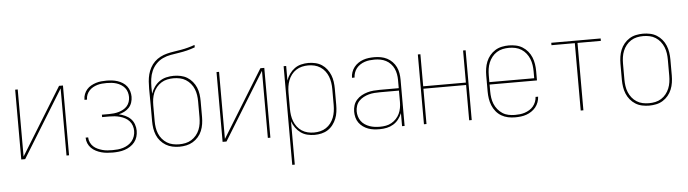

<svg xmlns="http://www.w3.org/2000/svg" viewBox="-54 -973 5107 1425"><g transform="rotate(-5 2500.0 -260.0)"><path d="M72 0V-520H91V-20L399 -520H428V0H409V-500L101 0Z M753 8Q732 8 710.5 6Q689 4 668.5 -1.5Q648 -7 628.5 -17Q609 -27 594 -42Q579 -57 570.5 -77Q562 -97 562 -118V-120H581V-118Q581 -100 589.5 -82Q598 -64 611.5 -51.5Q625 -39 642.5 -31Q660 -23 678 -18Q696 -13 715 -11.5Q734 -10 753 -10Q773 -10 793 -12Q813 -14 832.5 -20Q852 -26 869.5 -37Q887 -48 899.5 -63.5Q912 -79 918.5 -98.5Q925 -118 925 -138Q925 -158 918.5 -177.5Q912 -197 898.5 -212Q885 -227 867 -236.5Q849 -246 829.5 -251.5Q810 -257 790 -259Q770 -261 750 -261H697V-279H750Q768 -279 786.5 -281Q805 -283 822.5 -288Q840 -293 856.5 -302Q873 -311 885 -324.5Q897 -338 903 -356Q909 -374 909 -392Q909 -411 903.5 -429Q898 -447 886.5 -461Q875 -475 859 -485Q843 -495 825.5 -500.5Q808 -506 789.5 -508Q771 -510 753 -510Q735 -510 717.5 -508.5Q700 -507 683 -502Q666 -497 650.5 -488.5Q635 -480 623 -467Q611 -454 604 -437.5Q597 -421 597 -403V-400H578V-404Q578 -424 585.5 -443Q593 -462 606 -477Q619 -492 637 -502Q655 -512 674 -518Q693 -524 713 -526Q733 -528 753 -528Q774 -528 794.5 -525.5Q815 -523 835 -516.5Q855 -510 873 -498.5Q891 -487 903.5 -470.5Q916 -454 922 -433.5Q928 -413 928 -393Q928 -371 921 -349.5Q914 -328 899 -312Q884 -296 864 -286Q844 -276 823 -271Q847 -265 869.5 -255Q892 -245 909.5 -227.5Q927 -210 935.5 -186Q944 -162 944 -138Q944 -115 937.5 -93Q931 -71 917 -53.5Q903 -36 883.5 -23.5Q864 -11 842.5 -4Q821 3 798 5.5Q775 8 753 8Z M1250 8Q1224 8 1198 2.5Q1172 -3 1149.5 -16.5Q1127 -30 1109.5 -50Q1092 -70 1082 -94.5Q1072 -119 1068 -145Q1064 -171 1064 -197V-315Q1064 -346 1063.5 -377.5Q1063 -409 1063 -440Q1063 -467 1065 -494Q1067 -521 1073.5 -546.5Q1080 -572 1093 -596Q1106 -620 1125 -638.5Q1144 -657 1168 -669.5Q1192 -682 1218 -688.5Q1244 -695 1270.5 -699Q1297 -703 1323.5 -707.5Q1350 -712 1376 -719Q1402 -726 1427 -735V-717Q1398 -706 1367.5 -698.5Q1337 -691 1306.5 -686.5Q1276 -682 1245 -676.5Q1214 -671 1186 -658Q1158 -645 1136 -622Q1114 -599 1101.5 -570.5Q1089 -542 1085 -511Q1081 -480 1081 -449Q1081 -437 1081.5 -425Q1082 -413 1082 -401Q1091 -428 1107.5 -451.5Q1124 -475 1147 -491Q1170 -507 1197.5 -513.5Q1225 -520 1253 -520Q1279 -520 1305 -514.5Q1331 -509 1353 -495.5Q1375 -482 1392 -461.5Q1409 -441 1419 -417Q1429 -393 1432.5 -367Q1436 -341 1436 -315V-197Q1436 -171 1432 -145Q1428 -119 1418 -94.5Q1408 -70 1390.5 -50Q1373 -30 1350.5 -16.5Q1328 -3 1302 2.5Q1276 8 1250 8ZM1250 -10Q1274 -10 1297.5 -15Q1321 -20 1341 -32.5Q1361 -45 1376.5 -63.5Q1392 -82 1401 -104Q1410 -126 1413.5 -149.5Q1417 -173 1417 -197V-315Q1417 -339 1413.5 -362.5Q1410 -386 1401 -408Q1392 -430 1376.5 -448.5Q1361 -467 1341 -479.5Q1321 -492 1297.5 -497Q1274 -502 1250 -502Q1226 -502 1202.5 -497Q1179 -492 1159 -479.5Q1139 -467 1123.5 -448.5Q1108 -430 1099 -408Q1090 -386 1086.5 -362.5Q1083 -339 1083 -315V-197Q1083 -173 1086.5 -149.5Q1090 -126 1099 -104Q1108 -82 1123.5 -63.5Q1139 -45 1159 -32.5Q1179 -20 1202.5 -15Q1226 -10 1250 -10Z M1572 0V-520H1591V-20L1899 -520H1928V0H1909V-500L1601 0Z M2072 215V-520H2091V-412Q2100 -438 2116 -460.5Q2132 -483 2154 -499Q2176 -515 2203 -521.5Q2230 -528 2257 -528Q2283 -528 2309 -522Q2335 -516 2356.5 -502Q2378 -488 2394 -467Q2410 -446 2419.5 -422Q2429 -398 2432.5 -372Q2436 -346 2436 -320V-200Q2436 -174 2432.5 -148Q2429 -122 2419.5 -98Q2410 -74 2394 -53Q2378 -32 2356.5 -18Q2335 -4 2309 2Q2283 8 2257 8Q2230 8 2203 1.5Q2176 -5 2154 -21Q2132 -37 2116 -59.5Q2100 -82 2091 -108V215ZM2254 -10Q2278 -10 2301 -15.5Q2324 -21 2344 -34Q2364 -47 2378.5 -66Q2393 -85 2401.5 -107Q2410 -129 2413.5 -152.5Q2417 -176 2417 -200V-320Q2417 -344 2413.5 -367.5Q2410 -391 2401.5 -413Q2393 -435 2378.5 -454Q2364 -473 2344 -486Q2324 -499 2301 -504.5Q2278 -510 2254 -510Q2230 -510 2207 -504.5Q2184 -499 2164 -486Q2144 -473 2129.5 -454Q2115 -435 2106.5 -413Q2098 -391 2094.5 -367.5Q2091 -344 2091 -320V-200Q2091 -176 2094.5 -152.5Q2098 -129 2106.5 -107Q2115 -85 2129.5 -66Q2144 -47 2164 -34Q2184 -21 2207 -15.5Q2230 -10 2254 -10Z M2742 8Q2720 8 2698.5 5.5Q2677 3 2656.5 -4.5Q2636 -12 2618 -25Q2600 -38 2587.5 -55.5Q2575 -73 2569.5 -94.5Q2564 -116 2564 -138Q2564 -162 2571 -184.5Q2578 -207 2594 -225Q2610 -243 2631 -254.5Q2652 -266 2674.5 -272.5Q2697 -279 2720.5 -281Q2744 -283 2768 -283H2909V-345Q2909 -366 2905 -388Q2901 -410 2892 -429.5Q2883 -449 2867.5 -465.5Q2852 -482 2832.5 -492Q2813 -502 2791.5 -506Q2770 -510 2748 -510Q2730 -510 2711.5 -508Q2693 -506 2675 -500Q2657 -494 2641 -483.5Q2625 -473 2613.5 -458.5Q2602 -444 2596 -426.5Q2590 -409 2589 -390H2570Q2570 -411 2577 -431.5Q2584 -452 2597 -468.5Q2610 -485 2627.5 -497Q2645 -509 2665 -516Q2685 -523 2706 -525.5Q2727 -528 2748 -528Q2773 -528 2797 -523.5Q2821 -519 2842.5 -508Q2864 -497 2881.5 -479Q2899 -461 2909.5 -439Q2920 -417 2924 -393Q2928 -369 2928 -345V0H2909V-97Q2899 -72 2882.5 -51Q2866 -30 2843.5 -16.5Q2821 -3 2795 2.5Q2769 8 2742 8ZM2745 -10Q2768 -10 2790 -14Q2812 -18 2831.5 -29Q2851 -40 2866.5 -56.5Q2882 -73 2891.5 -93Q2901 -113 2905 -135.5Q2909 -158 2909 -180V-265H2768Q2747 -265 2726 -263.5Q2705 -262 2684.5 -256.5Q2664 -251 2645 -241Q2626 -231 2611.5 -216Q2597 -201 2590 -180.5Q2583 -160 2583 -139Q2583 -120 2588.5 -101Q2594 -82 2605.5 -66Q2617 -50 2633.5 -39Q2650 -28 2668.5 -21.5Q2687 -15 2706.5 -12.5Q2726 -10 2745 -10Z M3072 0V-520H3091V-281H3409V-520H3428V0H3409V-263H3091V0Z M3751 8Q3724 8 3698 2.5Q3672 -3 3649 -16.5Q3626 -30 3609 -51Q3592 -72 3582 -96.5Q3572 -121 3568 -147.5Q3564 -174 3564 -200V-320Q3564 -346 3568 -372.5Q3572 -399 3582 -423.5Q3592 -448 3609 -468.5Q3626 -489 3648.5 -503Q3671 -517 3697.5 -522.5Q3724 -528 3750 -528Q3776 -528 3802.5 -522.5Q3829 -517 3851.5 -503Q3874 -489 3891 -468.5Q3908 -448 3918 -423.5Q3928 -399 3932 -372.5Q3936 -346 3936 -320V-251H3583V-200Q3583 -176 3586.5 -152Q3590 -128 3599 -106Q3608 -84 3623.5 -65Q3639 -46 3659 -33Q3679 -20 3703 -15Q3727 -10 3751 -10Q3770 -10 3788.5 -12Q3807 -14 3825 -20Q3843 -26 3859.5 -36Q3876 -46 3888 -60.5Q3900 -75 3907 -93Q3914 -111 3915 -130H3934Q3933 -109 3925.5 -88.5Q3918 -68 3904.5 -51.5Q3891 -35 3873 -23Q3855 -11 3835 -4Q3815 3 3793.5 5.5Q3772 8 3751 8ZM3583 -269H3917V-320Q3917 -344 3913.5 -368Q3910 -392 3901 -414Q3892 -436 3877 -455Q3862 -474 3841.5 -487Q3821 -500 3797.5 -505Q3774 -510 3750 -510Q3726 -510 3702.5 -505Q3679 -500 3658.5 -487Q3638 -474 3623 -455Q3608 -436 3599 -414Q3590 -392 3586.5 -368Q3583 -344 3583 -320Z M4240 0V-502H4066V-520H4434V-502H4260V0Z M4750 8Q4724 8 4697.5 2.5Q4671 -3 4648.5 -17Q4626 -31 4609 -51.5Q4592 -72 4582 -96.5Q4572 -121 4568 -147.5Q4564 -174 4564 -200V-320Q4564 -346 4568 -372.5Q4572 -399 4582 -423.5Q4592 -448 4609 -468.5Q4626 -489 4648.5 -503Q4671 -517 4697.5 -522.5Q4724 -528 4750 -528Q4776 -528 4802.5 -522.5Q4829 -517 4851.5 -503Q4874 -489 4891 -468.5Q4908 -448 4918 -423.5Q4928 -399 4932 -372.5Q4936 -346 4936 -320V-200Q4936 -174 4932 -147.5Q4928 -121 4918 -96.5Q4908 -72 4891 -51.5Q4874 -31 4851.5 -17Q4829 -3 4802.5 2.5Q4776 8 4750 8ZM4750 -10Q4774 -10 4797.5 -15Q4821 -20 4841.5 -33Q4862 -46 4877 -65Q4892 -84 4901 -106Q4910 -128 4913.5 -152Q4917 -176 4917 -200V-320Q4917 -344 4913.5 -368Q4910 -392 4901 -414Q4892 -436 4877 -455Q4862 -474 4841.5 -487Q4821 -500 4797.5 -505Q4774 -510 4750 -510Q4726 -510 4702.5 -505Q4679 -500 4658.5 -487Q4638 -474 4623 -455Q4608 -436 4599 -414Q4590 -392 4586.5 -368Q4583 -344 4583 -320V-200Q4583 -176 4586.5 -152Q4590 -128 4599 -106Q4608 -84 4623 -65Q4638 -46 4658.5 -33Q4679 -20 4702.5 -15Q4726 -10 4750 -10Z"/></g></svg>

Font: Iosevka Thin
Style: Regular
Weight: 100
Monospace: yes
Designer: Belleve Invis
Foundry: Belleve Invis
Version: Version 32.5.0; ttfautohint (v1.8.4)